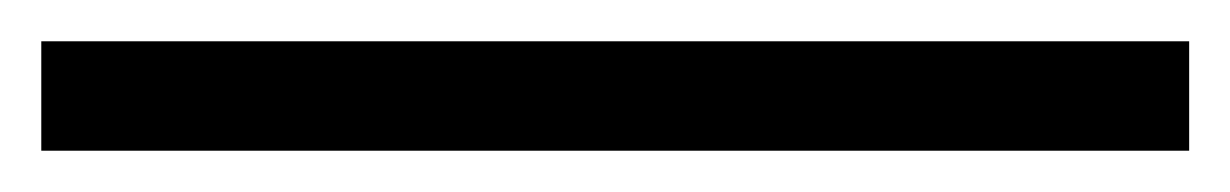

<svg xmlns="http://www.w3.org/2000/svg" viewBox="-20 51 596 93"><path d="M0 124V71H556V124Z"/></svg>

Font: Archivo VF Beta
Style: Regular
Weight: 400
Designer: Hector Gatti
Foundry: Omnibus-Type
Version: Version 1.002